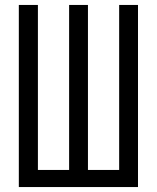

<svg xmlns="http://www.w3.org/2000/svg" viewBox="-20 -755 634 775"><path d="M56 0V-735H133V-69H259V-735H335V-69H461V-735H537V0Z"/></svg>

Font: Iosevka QP
Style: Regular
Weight: 400
Designer: Belleve Invis
Foundry: Belleve Invis
Version: Version 20.0.0; ttfautohint (v1.8.4)